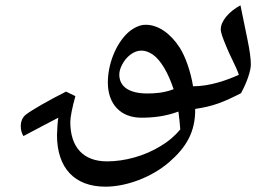

<svg xmlns="http://www.w3.org/2000/svg" viewBox="-20 -570 1020 721"><path d="M713 -161C782 -171 820 -187 885 -220C908 -262 922 -305 922 -328C922 -349 918 -380 909 -423C897 -480 888 -524 883 -550C840 -527 809 -491 809 -460C809 -447 817 -426 830 -395C844 -359 867 -320 877 -289C832 -269 769 -246 705 -246C696 -301 677 -356 655 -391C620 -445 574 -477 527 -477C505 -477 481 -466 459 -446C415 -404 385 -330 385 -260C385 -179 433 -128 511 -128C555 -128 601 -133 650 -151C653 -129 655 -109 657 -84C637 -60 613 -39 584 -22C523 16 448 36 382 36C293 36 244 -17 244 -112C244 -130 251 -165 263 -209L228 -226C164 -194 100 -157 79 -141C65 -131 58 -115 58 -96C58 -83 61 -70 68 -59C117 -85 160 -108 199 -128C196 -110 195 -88 194 -63C194 61 260 131 376 131C456 131 550 95 614 40C679 -16 714 -74 713 -161ZM533 -219C466 -219 428 -244 428 -290C428 -302 432 -315 439 -328C454 -357 482 -380 511 -380C525 -380 539 -375 554 -365C585 -343 612 -295 632 -235C595 -221 562 -219 533 -219Z"/></svg>

Font: Noto Naskh Arabic UI Medium
Style: Regular
Weight: 500
Designer: Monotype Design Team, David Williams, Mohamad Dakak and Nizar Qandah
Foundry: Monotype Imaging Inc.
Version: Version 2.014